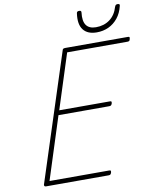

<svg xmlns="http://www.w3.org/2000/svg" viewBox="-125 -1347 1168 1441"><g transform="rotate(-10 459.0 -627.0)"><path d="M108 0Q99 0 95.5 -3.5Q92 -7 93 -15L406 -982Q408 -991 412.5 -994.5Q417 -998 430 -998H906Q917 -998 918 -993Q919 -988 917 -981Q915 -970 910.5 -966.5Q906 -963 896 -963H437L303 -545H689Q699 -545 700.5 -540.5Q702 -536 700 -528Q697 -518 692 -514Q687 -510 678 -510H291L139 -35H594Q604 -35 605.5 -30.5Q607 -26 605 -18Q602 -8 597.5 -4Q593 0 584 0ZM683 -1072Q613 -1072 580.5 -1114Q548 -1156 560 -1239Q561 -1247 565.5 -1250.5Q570 -1254 580 -1254Q589 -1254 592.5 -1250Q596 -1246 595 -1239Q587 -1174 609.5 -1142.5Q632 -1111 684 -1111Q745 -1111 789 -1143.5Q833 -1176 851 -1238Q854 -1246 858.5 -1250Q863 -1254 872 -1254Q882 -1254 885.5 -1250.5Q889 -1247 887 -1239Q874 -1184 844 -1147Q814 -1110 773 -1091Q732 -1072 683 -1072Z"/></g></svg>

Font: Playwrite US Trad Thin
Style: Regular
Weight: 250
Designer: Veronika Burian, José Scaglione
Foundry: TypeTogether
Version: Version 1.003